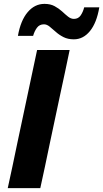

<svg xmlns="http://www.w3.org/2000/svg" viewBox="-20 -971 532 991"><path d="M20 0Q32.5 -57.5 44 -111Q55 -164.5 69.5 -233L120.5 -473Q135.5 -543.5 147.2 -598.8Q159 -654 171.5 -713H339.5Q327 -654 315.5 -598.5Q303.5 -542.5 288.5 -473L237.5 -233Q223 -164.5 212 -111Q200.5 -57.5 188 0ZM361 -768Q330.5 -768 307.8 -779.5Q285 -791 268 -806.5Q250.5 -822 236 -833.8Q221.5 -845.5 207 -845.5Q183.5 -845.5 170.5 -827.5Q157.5 -809.5 151 -786H72.5Q86.5 -865.5 122.8 -908.2Q159 -951 209.5 -951Q240 -951 261.8 -939.2Q283.5 -927.5 300.5 -912Q317 -896.5 331.5 -885Q346 -873.5 361.5 -873.5Q384 -873.5 396.2 -891.2Q408.5 -909 414.5 -933H492.5Q479 -853 444.2 -810.5Q409.5 -768 361 -768Z"/></svg>

Font: Heraclito
Style: Bold Italic
Weight: 700
Italic angle: -12°
Designer: Kostas Bartsokas (font) & Cristiano Sobral (main changes)
Foundry: Kostas Bartsokas (font) & Cristiano Sobral (main changes)
Version: Version 1.00;July 8, 2020;FontCreator 13.0.0.2655 64-bit